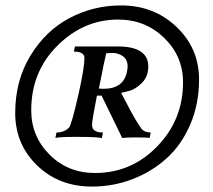

<svg xmlns="http://www.w3.org/2000/svg" viewBox="-20 -670 785 707"><path d="M319 17Q197 17 116.5 -61Q36 -139 36 -254Q36 -373 92 -465Q148 -557 236 -603.5Q324 -650 426 -650Q547 -650 630 -571Q713 -492 713 -377Q713 -287 680.5 -211.5Q648 -136 593 -86.5Q538 -37 467 -10Q396 17 319 17ZM330 -33Q464 -33 559 -131Q654 -229 654 -367Q654 -463 584.5 -530.5Q515 -598 415 -598Q288 -598 191.5 -502Q95 -406 95 -264Q95 -168 162.5 -100.5Q230 -33 330 -33ZM531 -162Q523 -164 479 -164Q448 -164 430 -162L354 -318H337Q319 -228 319 -210Q319 -182 359 -182L355 -161Q345 -166 259 -166Q198 -166 184 -162L188 -182Q216 -182 234 -200Q243 -208 270 -327Q291 -422 291 -456Q291 -480 252 -480L256 -499H413Q526 -499 526 -425Q526 -387 501 -363Q476 -339 451 -334L426 -328Q434 -314 447.5 -287.5Q461 -261 473 -240Q485 -219 498 -200Q508 -183 535 -182ZM448 -408Q450 -420 450 -424Q450 -451 432.5 -463Q415 -475 395 -475L371 -474Q367 -456 366 -450.5Q365 -445 364 -441.5Q363 -438 362 -433Q361 -428 356.5 -405Q352 -382 344 -344Q346 -344 351.5 -343.5Q357 -343 361 -343Q436 -343 448 -408Z"/></svg>

Font: GFS Artemisia
Style: Bold Italic
Weight: 700
Italic angle: -12°
Designer: Designed by Takis Katsoulidis and George D. Matthiopoulos.
Foundry: Designed by Takis Katsoulidis and George D. Matthiopoulos.
Version: Version 1.0